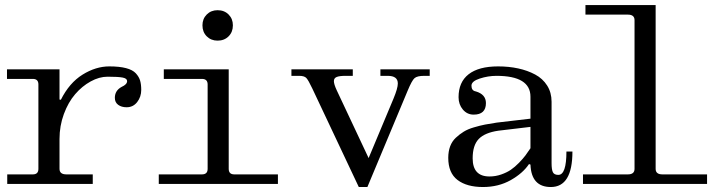

<svg xmlns="http://www.w3.org/2000/svg" viewBox="-20 -732 2870 764"><path d="M8.8 0V-38.1H110.8Q132.8 -38.1 132.8 -60.1V-396Q132.8 -418 110.8 -418H7.8V-456.1H216.8V-335.9L222.2 -335Q255.9 -402.3 308.6 -435.1Q361.3 -467.8 415 -467.8Q455.1 -467.8 481.4 -460.9Q507.8 -454.1 520.5 -440.2Q533.2 -426.3 537.6 -411.1Q542 -396 542 -374Q542 -346.7 525.9 -325.9Q509.8 -305.2 483.9 -305.2Q463.4 -305.2 450.2 -314.9Q437 -324.7 437 -342.8Q437 -371.6 463.9 -386.2Q485.8 -396 485.8 -409.2Q485.8 -419.9 468.3 -423.3Q450.7 -426.8 408.2 -426.8Q375 -426.8 340.8 -408Q306.6 -389.2 279.1 -357.2Q251.5 -325.2 234.1 -278.1Q216.8 -231 216.8 -179.2V-60.1Q216.8 -38.1 244.1 -38.1H349.1V0Z M845.7 -570.3Q819.8 -570.3 802.7 -587.4Q785.6 -604.5 785.6 -631.3Q785.6 -657.2 802.7 -674.3Q819.8 -691.4 845.7 -691.4Q872.6 -691.4 889.6 -674.3Q906.7 -657.2 906.7 -631.3Q906.7 -604.5 889.6 -587.4Q872.6 -570.3 845.7 -570.3ZM611.8 0V-38.1H783.7Q806.2 -38.1 806.2 -60.1V-396Q806.2 -418 783.7 -418H631.8V-456.1H890.1V-60.1Q890.1 -38.1 912.1 -38.1H1085.9V0Z M1355 -430.2Q1330.1 -430.2 1319.3 -425.5Q1308.6 -420.9 1308.6 -409.2Q1308.6 -397 1319.8 -373L1446.8 -103L1545.9 -339.8Q1563 -380.9 1563 -399.9Q1563 -430.2 1522.9 -430.2H1493.7V-456.1H1689.9V-430.2H1668Q1640.1 -430.2 1629.6 -421.1Q1619.1 -412.1 1602.1 -371.1L1441.9 12.2H1407.7L1222.7 -379.9Q1207 -413.1 1199 -421.6Q1190.9 -430.2 1170.9 -430.2H1139.6V-456.1H1383.8V-430.2Z M1860.8 -102.1Q1860.8 -29.8 1927.7 -29.8Q1951.7 -29.8 1974.1 -37.6Q1996.6 -45.4 2012.7 -56.4Q2028.8 -67.4 2045.2 -84.2Q2061.5 -101.1 2070.8 -113.5Q2080.1 -126 2090.8 -142.1V-227.1L1962.9 -211.9Q1909.2 -204.1 1885 -179Q1860.8 -153.8 1860.8 -102.1ZM1864.7 -275.9Q1838.9 -275.9 1821.8 -296.1Q1804.7 -316.4 1804.7 -345.2Q1804.7 -405.3 1844.7 -436.5Q1884.8 -467.8 1961.9 -467.8Q2004.9 -467.8 2042 -459.7Q2079.1 -451.7 2109.4 -435.5Q2139.6 -419.4 2157.2 -391.6Q2174.8 -363.8 2174.8 -327.1V-83Q2174.8 -57.6 2179.9 -46.9Q2185.1 -36.1 2201.7 -36.1Q2233.9 -36.1 2233.9 -128.9H2257.8Q2257.8 12.2 2171.9 12.2Q2094.2 12.2 2090.8 -77.1L2085 -79.1Q2060.5 -42.5 2012 -15.1Q1963.4 12.2 1901.9 12.2Q1837.4 12.2 1800.5 -15.9Q1763.7 -43.9 1763.7 -104Q1763.7 -129.4 1771.2 -149.7Q1778.8 -169.9 1793.7 -183.8Q1808.6 -197.8 1825.2 -208Q1841.8 -218.3 1866 -225.3Q1890.1 -232.4 1909.9 -236.3Q1929.7 -240.2 1956.5 -244.1L2090.8 -259.8V-347.2Q2090.8 -430.2 1955.6 -430.2Q1921.9 -430.2 1888.9 -419.4Q1856 -408.7 1856 -391.1Q1856 -371.1 1873.5 -368.2Q1913.6 -356.4 1913.6 -321.8Q1913.6 -275.9 1864.7 -275.9Z M2299.8 0V-38.1H2478.5Q2504.9 -38.1 2504.9 -60.1V-651.9Q2504.9 -673.8 2478.5 -673.8H2309.6V-711.9H2588.9V-60.1Q2588.9 -38.1 2615.7 -38.1H2793.5V0Z"/></svg>

Font: New Heterodox Mono
Style: Book
Weight: 400
Designer: Hao Chi Kiang <hello@hckiang.com>, Alexey Kryukov <alexios@thessalonica.org.ru>
Version: Version 0.0.3